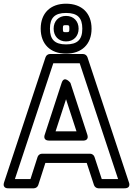

<svg xmlns="http://www.w3.org/2000/svg" viewBox="-33 -993 720 1038"><path d="M47.6 -25 255.1 -651H397.9L605.4 -25H517.1L477.8 -144.8C474.3 -155.4 463.6 -162 454 -162H194C182.9 -162 173.2 -154 170.2 -144.6L131.8 -25ZM-10.7 -7.9C-22.7 28.4 13 25 13 25H150C159.8 25 170.4 18.2 173.8 7.6L212.2 -112H435.9L475.2 7.8C478.3 16.9 487.9 25 499 25H640C678.2 25 663.7 -7.9 663.7 -7.9L439.7 -683.9C436.7 -692.9 427.1 -701 416 -701H237C227.5 -701 216.8 -694.4 213.3 -683.9ZM233 -233H415C415 -233 450.6 -229.6 438.8 -265.8L347.8 -544.8C347.8 -544.8 314.5 -588.5 300.2 -544.8L209.2 -265.8C209.2 -265.8 195 -233 233 -233ZM267.5 -283 324 -456.4 380.5 -283ZM324 -923C386.3 -923 412 -896.9 412 -838C412 -778.3 385.4 -753 324 -753C262.9 -753 237 -779.4 237 -838C237 -896.8 263.2 -923 324 -923ZM324 -973C239.6 -973 187 -921.7 187 -838C187 -754.7 239.2 -703 324 -703C408 -703 462 -752.8 462 -838C462 -921.9 409.4 -973 324 -973ZM392 -838C392 -878.6 364.9 -907 324 -907C283.3 -907 257 -878.2 257 -838C257 -797.8 283.3 -769 324 -769C364.9 -769 392 -797.3 392 -838ZM342 -838C342 -820 340.5 -819 324 -819C308.7 -819 307 -819.5 307 -838C307 -856.5 308.7 -857 324 -857C340.5 -857 342 -856 342 -838Z"/></svg>

Font: Fog Sans
Style: Outline
Weight: 700
Foundry: Intel Corporation
Version: Version 1.00